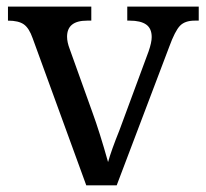

<svg xmlns="http://www.w3.org/2000/svg" viewBox="-20 -556 619 576"><path d="M330.1 0H238.8L78.1 -440.9Q67.4 -471.7 51.5 -482.9Q35.6 -494.1 3.9 -494.1V-536.1H253.9V-494.1H241.2Q181.2 -494.1 181.2 -445.8Q181.2 -429.7 189 -409.2L256.8 -220.2Q278.8 -160.2 304.2 -69.8Q314 -105 338.4 -165.5L425.8 -401.9Q435.1 -428.7 435.1 -444.8Q435.1 -470.7 418.5 -482.4Q401.9 -494.1 369.1 -494.1H361.8V-536.1H576.2V-494.1H564Q534.7 -494.1 519.8 -478.5Q504.9 -462.9 487.8 -416Z"/></svg>

Font: Satisar Sharada
Style: Regular
Weight: 400
Designer: Vinodh Rajan & Sunil Mahnoori
Version: 2.2